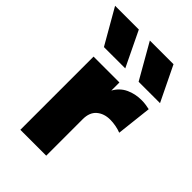

<svg xmlns="http://www.w3.org/2000/svg" viewBox="-265 -862 955 955"><g transform="rotate(45 212.0 -385.0)"><path d="M65.5 0V-515H247.5V-458Q268.5 -496 305.8 -513.5Q343 -531 387.5 -531Q405 -531 418.2 -528.8Q431.5 -526.5 444.5 -524L423.5 -337.5Q406 -344.5 385.8 -348.2Q365.5 -352 346 -352Q303 -352 275.2 -328.2Q247.5 -304.5 247.5 -256.5V0ZM312.5 -585 207 -769.5H373.5L463 -585ZM68.5 -585 -37.5 -769.5H129.5L218.5 -585Z"/></g></svg>

Font: Geologica Roman ExtraBold
Style: Regular
Weight: 800
Designer: Sindre Bremnes, Frode Helland
Foundry: Monokrom Skriftforlag AS
Version: Version 1.010;gftools[0.9.28]